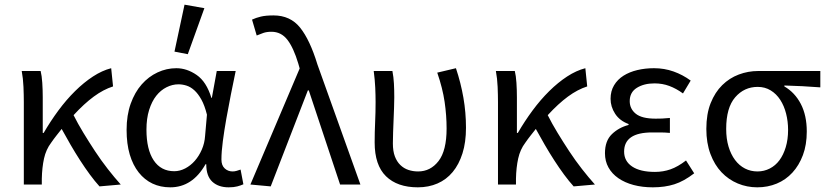

<svg xmlns="http://www.w3.org/2000/svg" viewBox="-20 -790 3544 822"><path d="M406 8Q386 -14 365 -42.5Q344 -71 323 -103.5Q302 -136 282 -170.5Q262 -205 244 -238Q233 -224 221.5 -209.5Q210 -195 199 -179Q177 -150 168.5 -111.5Q160 -73 159 -25V0H82V-353Q82 -382 80.5 -418Q79 -454 73 -486H154Q159 -466 161 -435.5Q163 -405 163 -373V-221H167Q196 -271 230 -317Q264 -363 301.5 -400Q339 -437 378 -462.5Q417 -488 456 -498L464 -420Q423 -407 381.5 -376.5Q340 -346 295 -297Q313 -261 337 -221.5Q361 -182 387 -142.5Q413 -103 441.5 -66.5Q470 -30 497 0Z M709 12Q667 12 633 -4Q599 -20 574 -51.5Q549 -83 535.5 -128.5Q522 -174 522 -234Q522 -297 539.5 -346Q557 -395 586.5 -428.5Q616 -462 654.5 -480Q693 -498 735 -498Q780 -498 822 -469Q864 -440 885 -371H887L908 -486H989Q979 -438 968.5 -385.5Q958 -333 949 -282Q940 -231 934 -185.5Q928 -140 928 -107Q928 -82 942 -69Q956 -56 976 -56Q984 -56 993 -58.5Q1002 -61 1010 -64L1022 -1Q1011 4 996 8Q981 12 959 12Q915 12 889 -12Q863 -36 863 -87H860Q804 12 709 12ZM726 -57Q750 -57 773 -69Q796 -81 814 -101.5Q832 -122 844 -149.5Q856 -177 858 -208L866 -299Q856 -339 842 -364Q828 -389 812 -403.5Q796 -418 778.5 -423.5Q761 -429 744 -429Q718 -429 693 -416.5Q668 -404 649 -380Q630 -356 618.5 -319.5Q607 -283 607 -235Q607 -150 638 -103.5Q669 -57 726 -57ZM727 -569 770 -770 855 -755 784 -558Z M1139 8 1052 0 1263 -497 1257 -518Q1237 -585 1210.5 -619.5Q1184 -654 1142 -654Q1122 -654 1107.5 -649Q1093 -644 1079 -638L1059 -706Q1076 -714 1097 -719Q1118 -724 1151 -724Q1223 -724 1265 -671.5Q1307 -619 1339 -514L1523 0H1436L1302 -403H1298Z M1769 12Q1681 12 1632.5 -35.5Q1584 -83 1584 -180Q1584 -224 1586 -266.5Q1588 -309 1588 -353Q1588 -382 1586.5 -415Q1585 -448 1580 -486H1660Q1665 -460 1666.5 -432.5Q1668 -405 1668 -373Q1668 -352 1667 -327.5Q1666 -303 1665 -276.5Q1664 -250 1663 -224Q1662 -198 1662 -176Q1662 -143 1670.5 -120.5Q1679 -98 1694 -83.5Q1709 -69 1728.5 -62.5Q1748 -56 1770 -56Q1823 -56 1857.5 -100.5Q1892 -145 1892 -240Q1892 -296 1883.5 -354Q1875 -412 1852 -479L1932 -498Q1953 -435 1964 -371.5Q1975 -308 1975 -243Q1975 -181 1960 -133.5Q1945 -86 1918 -53.5Q1891 -21 1853 -4.5Q1815 12 1769 12Z M2436 8Q2416 -14 2395 -42.5Q2374 -71 2353 -103.5Q2332 -136 2312 -170.5Q2292 -205 2274 -238Q2263 -224 2251.5 -209.5Q2240 -195 2229 -179Q2207 -150 2198.5 -111.5Q2190 -73 2189 -25V0H2112V-353Q2112 -382 2110.5 -418Q2109 -454 2103 -486H2184Q2189 -466 2191 -435.5Q2193 -405 2193 -373V-221H2197Q2226 -271 2260 -317Q2294 -363 2331.5 -400Q2369 -437 2408 -462.5Q2447 -488 2486 -498L2494 -420Q2453 -407 2411.5 -376.5Q2370 -346 2325 -297Q2343 -261 2367 -221.5Q2391 -182 2417 -142.5Q2443 -103 2471.5 -66.5Q2500 -30 2527 0Z M2775 12Q2730 12 2692.5 2Q2655 -8 2627.5 -27Q2600 -46 2585 -73Q2570 -100 2570 -134Q2570 -187 2599.5 -215.5Q2629 -244 2671 -255V-259Q2633 -273 2613.5 -303Q2594 -333 2594 -367Q2594 -400 2609 -425Q2624 -450 2649.5 -466Q2675 -482 2708.5 -490Q2742 -498 2780 -498Q2824 -498 2863.5 -484Q2903 -470 2937 -445L2904 -390Q2875 -411 2845.5 -422Q2816 -433 2782 -433Q2737 -433 2706.5 -414Q2676 -395 2676 -357Q2676 -324 2702 -303Q2728 -282 2787 -282Q2801 -282 2815 -282.5Q2829 -283 2848 -285V-221Q2826 -223 2808 -223Q2790 -223 2772 -223Q2652 -223 2652 -141Q2652 -100 2686.5 -77Q2721 -54 2784 -54Q2819 -54 2850.5 -65Q2882 -76 2917 -103L2952 -48Q2908 -14 2867 -1Q2826 12 2775 12Z M3222 12Q3178 12 3138.5 -4.5Q3099 -21 3069 -52.5Q3039 -84 3021.5 -131Q3004 -178 3004 -238Q3004 -302 3022.5 -348.5Q3041 -395 3072 -425.5Q3103 -456 3143 -471Q3183 -486 3226 -486H3492V-416Q3450 -419 3415 -421Q3380 -423 3338 -424V-420Q3383 -394 3408.5 -345Q3434 -296 3434 -227Q3434 -170 3417.5 -126Q3401 -82 3372.5 -51Q3344 -20 3305.5 -4Q3267 12 3222 12ZM3223 -56Q3251 -56 3275.5 -68.5Q3300 -81 3317 -104Q3334 -127 3344 -160Q3354 -193 3354 -234Q3354 -270 3345.5 -303.5Q3337 -337 3320.5 -362.5Q3304 -388 3279.5 -403Q3255 -418 3224 -418Q3166 -418 3127.5 -373.5Q3089 -329 3089 -238Q3089 -196 3099 -162.5Q3109 -129 3127 -105Q3145 -81 3169.5 -68.5Q3194 -56 3223 -56Z"/></svg>

Font: CV Source Sans
Style: Regular
Weight: 400
Designer: Paul D. Hunt
Foundry: Adobe Systems Incorporated
Version: Version 3.001